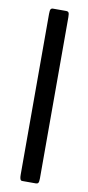

<svg xmlns="http://www.w3.org/2000/svg" viewBox="-83 -736 354 770"><g transform="rotate(10 94.5 -351.0)"><path d="M67.9 0Q64 0 61.8 -1.2Q59.6 -2.4 57.9 -7.8Q56.2 -13.2 56.2 -22.9V-679.2Q56.2 -693.4 59.1 -697.8Q62 -702.1 67.9 -702.1H122.6Q128.9 -702.1 131.8 -698Q134.8 -693.8 134.8 -679.2V-22.9Q134.8 -8.3 131.8 -4.2Q128.9 0 122.6 0Z"/></g></svg>

Font: BenchNine
Style: Regular
Weight: 400
Designer: Vernon Adams
Foundry: Vernon Adams
Version: Version 1 ; ttfautohint (v0.92.18-e454-dirty) -l 8 -r 50 -G 